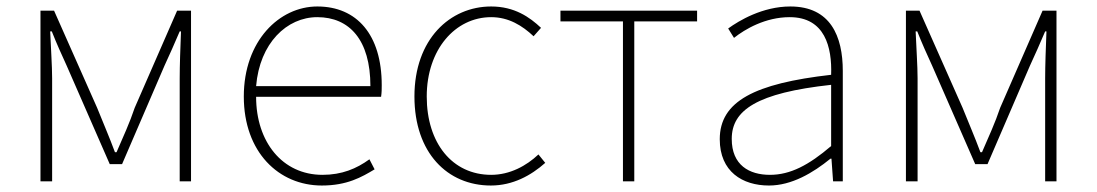

<svg xmlns="http://www.w3.org/2000/svg" viewBox="-20 -560 3387 593"><path d="M105 0H141V-318C141 -357 137 -412 135 -463H140C155 -425 170 -392 186 -357L319 -53H357L488 -357C504 -392 519 -425 535 -463H539C537 -412 535 -357 535 -318V0H570V-527H527L396 -227C381 -182 360 -136 340 -90H335C318 -136 298 -182 280 -227L147 -527H105Z M974 13C1052 13 1097 -13 1137 -37L1121 -68C1081 -39 1036 -20 976 -20C852 -20 771 -122 771 -261H1157C1159 -274 1159 -286 1159 -297C1159 -453 1082 -540 960 -540C843 -540 733 -434 733 -262C733 -90 841 13 974 13ZM771 -294C782 -427 866 -507 960 -507C1059 -507 1124 -437 1124 -294Z M1496 13C1564 13 1620 -18 1664 -57L1643 -83C1606 -48 1555 -20 1497 -20C1377 -20 1298 -118 1298 -262C1298 -407 1386 -507 1497 -507C1551 -507 1593 -481 1628 -448L1651 -474C1616 -507 1569 -540 1497 -540C1370 -540 1260 -439 1260 -262C1260 -88 1362 13 1496 13Z M1904 0H1939V-494H2133V-527H1711V-494H1904Z M2355 13C2425 13 2491 -26 2545 -70H2548L2553 0H2583V-341C2583 -448 2545 -540 2421 -540C2335 -540 2262 -496 2229 -472L2247 -443C2281 -470 2344 -507 2419 -507C2528 -507 2550 -414 2547 -329C2310 -302 2203 -247 2203 -130C2203 -30 2273 13 2355 13ZM2358 -20C2294 -20 2240 -50 2240 -131C2240 -220 2318 -273 2547 -298V-109C2478 -50 2421 -20 2358 -20Z M2778 0H2814V-318C2814 -357 2810 -412 2808 -463H2813C2828 -425 2843 -392 2859 -357L2992 -53H3030L3161 -357C3177 -392 3192 -425 3208 -463H3212C3210 -412 3208 -357 3208 -318V0H3243V-527H3200L3069 -227C3054 -182 3033 -136 3013 -90H3008C2991 -136 2971 -182 2953 -227L2820 -527H2778Z"/></svg>

Font: Source Han Sans CN ExtraLight
Style: Regular
Weight: 250
Designer: Ryoko NISHIZUKA (kana & ideographs); Paul D. Hunt (Latin, Greek & Cyrillic); Wenlong ZHANG (bopomofo); Sandoll Communica
Foundry: Adobe Systems Incorporated
Version: Version 1.004;PS 1.004;hotconv 16.6.51;makeotf.lib2.5.65220